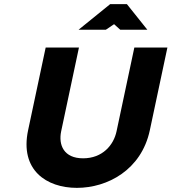

<svg xmlns="http://www.w3.org/2000/svg" viewBox="-20 -900 830 929"><path d="M201 -670 116 -270C75 -77 205 9 352 9C499 9 664 -77 705 -270L790 -670H630L544 -265C530 -198 476 -134 382 -134C289 -134 262 -198 276 -265L362 -670ZM360 -756H492L532 -783L562 -756H693L594 -880H513Z"/></svg>

Font: LT Wave Text Black Italic
Style: Regular
Weight: 900
Designer: Daniel Lyons
Version: Version 2.5 (Glyphs App)